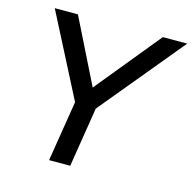

<svg xmlns="http://www.w3.org/2000/svg" viewBox="-104 -809 914 913"><g transform="rotate(15 353.5 -352.5)"><path d="M216 0 264 -298 55 -705H169L327 -387L587 -705H707L367 -294L320 0Z"/></g></svg>

Font: Mulish SemiBold
Style: Italic
Weight: 600
Italic angle: -9°
Designer: Vernon Adams
Foundry: Vernon Adams
Version: Version 3.603; ttfautohint (v1.8.3)